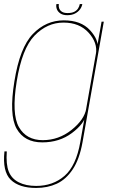

<svg xmlns="http://www.w3.org/2000/svg" viewBox="-34 -699 559 948"><path d="M144.5 229Q201 229 246.5 208Q292 187 325.2 137Q358.5 87 373.5 3L478.5 -592H467.5L445 -465L362.5 2Q342 119.5 284.8 169.2Q227.5 219 144.5 219Q94 219 58.8 201.2Q23.5 183.5 9.2 148Q-5 112.5 -0.5 48.5H-12Q-22.5 148 19 188.5Q60.5 229 144.5 229ZM174.5 4Q259.5 4 321.2 -42.2Q383 -88.5 391 -134.5L392 -163Q382.5 -108 319.2 -57.5Q256 -7 177 -7Q96.5 -7 59.5 -71.2Q22.5 -135.5 48.5 -297Q74.5 -459.5 136.8 -523.5Q199 -587.5 279.5 -587.5Q358.5 -587.5 403.8 -537.2Q449 -487 439.5 -432L447.5 -458Q455 -501 410.5 -549.8Q366 -598.5 281 -598.5Q193 -598.5 128.2 -531.2Q63.5 -464 37 -297Q10 -131 48.2 -63.5Q86.5 4 174.5 4ZM298 -624Q320.5 -624 336 -632Q351.5 -640 360.8 -652.5Q370 -665 372.5 -679H360Q358 -668 351.8 -657.8Q345.5 -647.5 333 -641Q320.5 -634.5 300 -634.5Q281.5 -634.5 271.5 -641.2Q261.5 -648 258 -658Q254.5 -668 256.5 -679H244.5Q242 -665 247.2 -652.5Q252.5 -640 265.2 -632Q278 -624 298 -624Z"/></svg>

Font: Anybody Thin
Style: Italic
Weight: 100
Italic angle: -10°
Designer: Tyler Finck
Foundry: Etcetera Type Company
Version: Version 1.114;gftools[0.9.25]